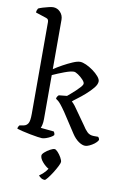

<svg xmlns="http://www.w3.org/2000/svg" viewBox="-110 -862 762 1173"><g transform="rotate(10 271.0 -276.0)"><path d="M193 0Q186 0 165 -3Q144 -6 118.5 -11Q93 -16 70 -21.5Q47 -27 35 -31Q35 -39 38.5 -45Q42 -51 44 -53L71 -58Q87 -61 96.5 -76Q106 -91 106 -135V-705Q106 -713 103 -719Q100 -725 91 -728L24 -750Q24 -759 27 -766Q30 -773 32 -776Q42 -781 60 -786.5Q78 -792 95.5 -796Q113 -800 122 -800Q148 -800 166.5 -780.5Q185 -761 185 -733V-427Q209 -443 239 -459.5Q269 -476 297 -488Q325 -500 342 -500Q358 -500 380 -490Q402 -480 423.5 -464.5Q445 -449 459.5 -432Q474 -415 474 -402Q474 -383 455.5 -360.5Q437 -338 411.5 -315.5Q386 -293 363.5 -276.5Q341 -260 334 -253Q337 -250 345 -242Q353 -234 370 -209L433 -120Q445 -100 461 -84Q477 -68 503 -68H529Q532 -66 535 -61Q538 -56 538 -49Q531 -36 516.5 -25Q502 -14 486.5 -7Q471 0 461 0Q442 0 419.5 -15.5Q397 -31 378 -60L299 -181Q279 -210 267 -224.5Q255 -239 247.5 -244Q240 -249 236 -252Q236 -260 240.5 -266.5Q245 -273 249 -276L299 -281Q305 -286 318.5 -297.5Q332 -309 347.5 -323.5Q363 -338 374.5 -351Q386 -364 386 -373Q386 -382 372.5 -396.5Q359 -411 342 -422.5Q325 -434 315 -434Q295 -434 257.5 -420Q220 -406 185 -390V-117Q185 -96 181.5 -81.5Q178 -67 175 -61L257 -53Q259 -50 261.5 -45Q264 -40 264 -32Q259 -25 245.5 -17.5Q232 -10 217.5 -5Q203 0 193 0ZM254 248Q240 248 229.5 240.5Q219 233 215 227Q226 220 240.5 206.5Q255 193 265 177Q245 166 226.5 144.5Q208 123 208 105Q208 96 222 83.5Q236 71 253.5 61.5Q271 52 281 52Q289 52 301.5 65.5Q314 79 323.5 96Q333 113 333 123Q333 130 323 150Q313 170 298.5 193Q284 216 271 232Q258 248 254 248Z"/></g></svg>

Font: Texturina 72pt
Style: Regular
Weight: 400
Designer: Guillermo Torres Carreño
Foundry: Omnibus-Type
Version: Version 1.002; ttfautohint (v1.8.3)